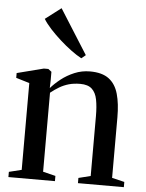

<svg xmlns="http://www.w3.org/2000/svg" viewBox="-56 -853 682 898"><g transform="rotate(5 285.0 -404.0)"><path d="M76.5 -39V-446.5L13.5 -465.5V-488L138.5 -520H159.5L175 -508V-468L174 -431.5Q192.5 -453 220 -474.8Q247.5 -496.5 282 -511Q316.5 -525.5 355 -525.5Q412 -525.5 443.8 -501.5Q475.5 -477.5 488.2 -432.2Q501 -387 501 -322.5V-38.5L559.5 -24.5V0H344V-24.5L400.5 -38.5V-320Q400.5 -364.5 394.2 -396.8Q388 -429 369.5 -446.2Q351 -463.5 314.5 -463.5Q285 -463.5 261.2 -456.8Q237.5 -450 217.2 -438Q197 -426 177 -410V-39L236 -24.5V0H17.5V-24.5ZM308 -583.5Q286.5 -595 260 -614.5Q233.5 -634 207 -657.8Q180.5 -681.5 158 -706Q135.5 -730.5 122.5 -752L196.5 -808.5L328.5 -599.5L309 -583.5Z"/></g></svg>

Font: Merriweather 120pt
Style: Regular
Weight: 400
Version: Version 2.100